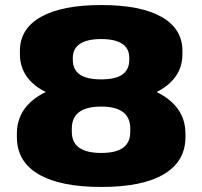

<svg xmlns="http://www.w3.org/2000/svg" viewBox="-20 -731 803 762"><path d="M382 11Q219 11 133 -39.5Q47 -90 47 -187V-201Q47 -265 87 -311Q127 -357 202 -382Q277 -407 382 -407Q486 -407 561 -382Q636 -357 676 -311Q716 -265 716 -201V-187Q716 -91 631 -40Q546 11 382 11ZM382 -124Q441 -124 469 -145Q497 -166 497 -208V-221Q497 -264 468.5 -286Q440 -308 382 -308Q324 -308 294.5 -286.5Q265 -265 265 -221V-208Q265 -166 294 -145Q323 -124 382 -124ZM382 -325Q281 -325 208.5 -347.5Q136 -370 97.5 -413Q59 -456 59 -516V-529Q59 -617 142.5 -664Q226 -711 382 -711Q538 -711 621 -664Q704 -617 704 -529V-516Q704 -456 665.5 -413Q627 -370 555 -347.5Q483 -325 382 -325ZM381 -416Q439 -416 466 -435.5Q493 -455 493 -493V-502Q493 -539 464.5 -557.5Q436 -576 381 -576Q326 -576 297.5 -557Q269 -538 269 -502V-493Q269 -455 296.5 -435.5Q324 -416 381 -416Z"/></svg>

Font: Pathway Extreme ExtraBold
Style: Regular
Weight: 800
Designer: Eduardo Rodriguez Tunni
Foundry: Eduardo Rodriguez Tunni
Version: Version 1.001;gftools[0.9.26]